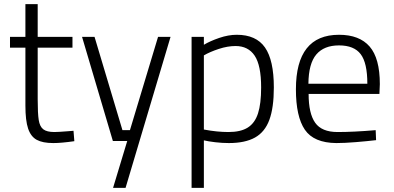

<svg xmlns="http://www.w3.org/2000/svg" viewBox="-20 -677 1892 922"><path d="M102 -170V-448H28V-500H102V-657H161V-500H328V-448H161V-200Q161 -132 166 -100.5Q171 -69 188 -56Q205 -43 241 -43Q259 -43 309 -47L333 -49L337 1Q274 10 236 10Q185 10 156.5 -5.5Q128 -21 115 -59.5Q102 -98 102 -170Z M591 0H522L374 -500H434L568 -52H604L739 -500H799L583 225H523Z M900 -500H959V-462Q989 -480 1033 -495Q1077 -510 1117 -510Q1210 -510 1252.5 -449Q1295 -388 1295 -257Q1295 -160 1273.5 -101.5Q1252 -43 1204.5 -16.5Q1157 10 1079 10Q1047 10 1013.5 6Q980 2 959 -3V225H900ZM1234 -257Q1234 -363 1203 -409.5Q1172 -456 1111 -456Q1073 -456 1030.5 -442Q988 -428 959 -411V-55Q1022 -43 1077 -43Q1136 -43 1170 -64.5Q1204 -86 1219 -132.5Q1234 -179 1234 -257Z M1401 -248Q1401 -510 1608 -510Q1706 -510 1755 -453.5Q1804 -397 1804 -273L1802 -226H1462Q1462 -132 1493.5 -87.5Q1525 -43 1601 -43Q1678 -43 1784 -52L1786 -4Q1744 1 1689 5.5Q1634 10 1595 10Q1487 9 1444 -54Q1401 -117 1401 -248ZM1744 -275Q1744 -375 1712 -417Q1680 -459 1608 -459Q1536 -459 1499 -415.5Q1462 -372 1461 -275Z"/></svg>

Font: Cairo Light
Style: Regular
Weight: 300
Designer: Mohamed Gaber, Accademia di Belle Arti di Urbino and others
Foundry: Kief Type Foundry, Accademia di Belle Arti di Urbino and others
Version: Version 3.011